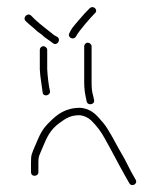

<svg xmlns="http://www.w3.org/2000/svg" viewBox="-20 -577 456 545"><path d="M196 -474C205 -491 238 -528 249 -539C260 -548 246 -563 235 -554C224 -543 219 -538 202 -518C186 -499 183 -496 177 -483C170 -471 189 -461 196 -474ZM53 -517 64 -507C72 -500 80 -494 87 -487C95 -482 101 -477 106 -472C114 -466 123 -460 131 -454C142 -446 154 -464 143 -472L134 -477C117 -491 96 -506 79 -522L68 -533C58 -542 43 -527 53 -517ZM219 -446V-343C219 -326 221 -312 224 -299L226 -289C229 -276 250 -280 247 -293L245 -303C241 -316 240 -327 240 -343V-446C240 -451 234 -456 229 -456C224 -456 219 -451 219 -446ZM93 -436V-380C94 -358 99 -333 101 -315C102 -301 123 -305 122 -318C118 -334 115 -361 114 -381V-436C114 -441 108 -446 103 -446C98 -446 93 -441 93 -436ZM89 -88V-117C89 -134 91 -134 100 -156C114 -190 123 -209 149 -228C166 -240 178 -250 207 -250C221 -248 230 -243 239 -235C254 -220 267 -204 279 -181C301 -142 312 -119 334 -80L347 -57C354 -45 372 -55 365 -67L352 -90C344 -105 338 -118 333 -127L317 -155C306 -175 288 -210 274 -227C256 -248 242 -268 208 -271C165 -271 142 -252 120 -230C99 -209 94 -197 80 -164C70 -140 68 -138 68 -117V-88C68 -82 72 -78 78 -78C84 -78 89 -82 89 -88Z"/></svg>

Font: Be Happy
Style: Regular
Weight: 500
Designer: Mew Too
Foundry: Cannot Into Space Fonts
Version: Version 0.9977